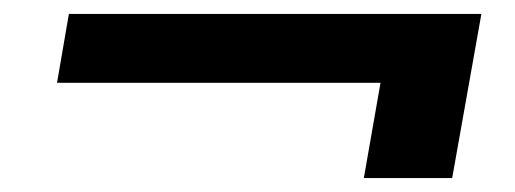

<svg xmlns="http://www.w3.org/2000/svg" viewBox="-20 -457 740 276"><path d="M503 -201 527 -338H62L79 -437H672L630 -201Z"/></svg>

Font: DeepMind Sans
Style: Bold Italic
Weight: 700
Italic angle: -10°
Designer: Jonny Pinhorn / Modifications: Colophon Foundry
Foundry: Colophon Foundry
Version: Version 1.002; ttfautohint (v1.8.2)